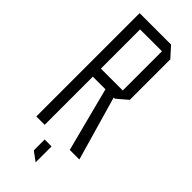

<svg xmlns="http://www.w3.org/2000/svg" viewBox="-279 -735 925 925"><g transform="rotate(45 183.0 -273.0)"><path d="M50 0V-704H107V0ZM278 0 193 -328 238 -367 343 -1V0ZM107 -328V-383H256V-328ZM256 -328V-650H312V-375L257 -328ZM107 -650V-704H264L312 -651V-650ZM203 158 157 124V50H204V158Z"/></g></svg>

Font: Foldit Light
Style: Regular
Weight: 300
Version: Version 1.003